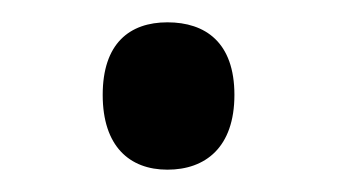

<svg xmlns="http://www.w3.org/2000/svg" viewBox="-20 -138 302 172"><path d="M72 -53C72 -7 96 14 130 14C164 14 190 -6 190 -53C190 -100 164 -118 130 -118C96 -118 72 -99 72 -53Z"/></svg>

Font: Noto Sans Bengali SemiCondensed
Style: Regular
Weight: 400
Width: 4
Designer: Jelle Bosma - Monotype Design Team
Foundry: Monotype Imaging Inc.
Version: Version 2.003